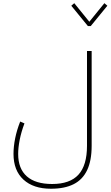

<svg xmlns="http://www.w3.org/2000/svg" viewBox="-20 -935 695 1207"><path d="M550.3 -771 654.8 -898.9 636.2 -915 541.5 -798.3 446.8 -915 428.2 -898.9 532.7 -771ZM307.6 221.7Q203.1 221.7 148.7 173.6Q94.2 125.5 94.2 32.7Q94.2 -7.3 104 -56.9Q113.8 -106.4 133.8 -159.2L106.9 -170.9Q85.4 -116.2 75.2 -64.9Q64.9 -13.7 64.9 32.7Q64.9 136.7 127.4 194.1Q189.9 251.5 300.3 251.5Q386.2 251.5 442.9 222.9Q499.5 194.3 527.8 134.5Q556.2 74.7 556.2 -18.6V-614.3H526.9V-18.6Q526.9 104 473.4 162.8Q419.9 221.7 307.6 221.7Z"/></svg>

Font: Estedad VF
Style: Regular
Weight: 100
Designer: Amin Abedi
Version: Version 7.3